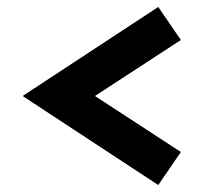

<svg xmlns="http://www.w3.org/2000/svg" viewBox="-20 -608 600 552"><path d="M435 -588 45 -332 435 -76 500 -171 253 -332 500 -493Z"/></svg>

Font: KT Kiyosuna Sans Bold
Style: Regular
Weight: 700
Designer: [Zen Kaku Gothic] Yoshimichi Ohira
Version: Version 1.010;Glyphs 3.1.2 (3151)